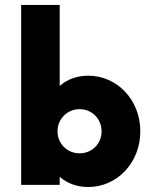

<svg xmlns="http://www.w3.org/2000/svg" viewBox="-20 -750 615 779"><path d="M337.9 -442.9C291.5 -442.9 252.4 -427.7 222.2 -401.4V-730H65.9V0H222.2V-32.7C252.4 -6.3 291.5 8.8 337.9 8.8C455.6 8.8 549.3 -90.3 549.3 -217.3C549.3 -344.2 455.6 -442.9 337.9 -442.9ZM303.2 -127.9C252.9 -127.9 213.4 -166.5 213.4 -217.3C213.4 -267.6 252.9 -307.1 303.2 -307.1C353 -307.1 392.1 -267.6 392.1 -217.3C392.1 -166.5 353 -127.9 303.2 -127.9Z"/></svg>

Font: Now Black
Style: Regular
Weight: 400
Designer: Alfredo Marco Pradil
Foundry: Alfredo Marco Pradil
Version: Version 1.200;hotconv 1.0.109;makeotfexe 2.5.65596